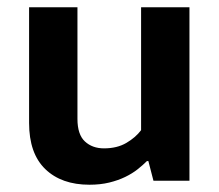

<svg xmlns="http://www.w3.org/2000/svg" viewBox="-20 -497 601 528"><path d="M368 -477H501V0H402L388 -54H384Q373 -43 358.5 -31.5Q344 -20 324.5 -10.5Q305 -1 280.5 5Q256 11 226 11Q149 11 104.5 -32Q60 -75 60 -159V-477H193V-170Q193 -127 213.5 -108Q234 -89 266 -89Q302 -89 327.5 -104Q353 -119 368 -139Z"/></svg>

Font: Ek Mukta
Style: Bold
Weight: 700
Designer: Girish Dalvi and Yashodeep Gholap
Foundry: Ek Type
Version: Version 2.538;PS 1.002;hotconv 16.6.51;makeotf.lib2.5.65220;